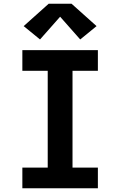

<svg xmlns="http://www.w3.org/2000/svg" viewBox="-20 -1002 640 1022"><path d="M99 0V-110H234V-625H99V-735H501V-625H366V-110H501V0ZM193 -792 106 -863 239 -982H361L494 -863L407 -792L300 -913Z"/></svg>

Font: Iosevka Curly Slab XBdEx
Style: Regular
Weight: 800
Width: 7
Monospace: yes
Designer: Belleve Invis
Foundry: Belleve Invis
Version: Version 11.0.0; ttfautohint (v1.8.3)